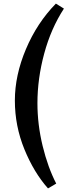

<svg xmlns="http://www.w3.org/2000/svg" viewBox="-20 -838 377 1072"><path d="M63 -276.9Q63 -417.5 124.8 -563.7Q186.5 -710 292 -817.9L336.9 -790Q264.6 -678.7 226.8 -538.8Q189 -398.9 189 -262.2Q189 -143.1 218 -23.4Q247.1 96.2 293.9 187L248 213.9Q169.4 125.5 116.2 -4.6Q63 -134.8 63 -276.9Z"/></svg>

Font: Literata Book SemiBold
Style: Italic
Weight: 600
Italic angle: -3°
Designer: Latin by Veronika Burian and Jose Scaglione. Greek by Irene Vlachou. Cyrillic by Vera Evstafieva
Foundry: TypeTogether
Version: Version 1.003;PS 001.003;hotconv 1.0.88;makeotf.lib2.5.64775